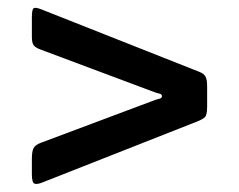

<svg xmlns="http://www.w3.org/2000/svg" viewBox="-20 -629 600 482"><path d="M360 -400.5Q374 -395 380.2 -394Q386.5 -393 386.5 -387Q386.5 -382.5 379.5 -381Q372.5 -379.5 360 -374.5L82.5 -270.5Q69 -265.5 64.5 -257.5Q60 -249.5 60 -230V-192Q60 -170.5 66.5 -168Q73 -165.5 86.5 -171L475 -324Q489 -329.5 494.5 -335Q500 -340.5 500 -361.5V-412.5Q500 -429.5 495.8 -437Q491.5 -444.5 479.5 -449L82.5 -606Q69.5 -611 64.8 -608.5Q60 -606 60 -585.5V-536.5Q60 -521.5 64.5 -515.5Q69 -509.5 79.5 -505.5Z"/></svg>

Font: Besley ExtraBold
Style: Regular
Weight: 800
Designer: Owen Earl
Foundry: indestructible type*
Version: Version 2.001